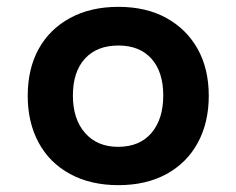

<svg xmlns="http://www.w3.org/2000/svg" viewBox="-20 -531 691 561"><path d="M326 10Q245 10 185 -22.5Q125 -55 93 -114Q61 -173 61 -251Q61 -330 93 -388Q125 -446 185 -478.5Q245 -511 326 -511Q407 -511 466 -478.5Q525 -446 557.5 -388Q590 -330 590 -251Q590 -173 558 -114Q526 -55 466.5 -22.5Q407 10 326 10ZM325 -102Q388 -102 422.5 -142.5Q457 -183 457 -252Q457 -321 422.5 -359.5Q388 -398 326 -398Q263 -398 228 -359.5Q193 -321 193 -252Q193 -183 228.5 -142.5Q264 -102 325 -102Z"/></svg>

Font: Nunito Sans 7pt
Style: Bold
Weight: 700
Designer: Vernon Adams
Foundry: Vernon Adams
Version: Version 3.101;gftools[0.9.27]